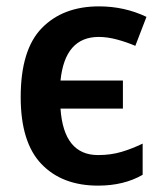

<svg xmlns="http://www.w3.org/2000/svg" viewBox="-20 -573 510 603"><path d="M288 10Q175 10 110 -58Q45 -126 45 -268Q45 -417 111.5 -485Q178 -553 291 -553Q371 -553 440 -520L405 -429Q377 -441 347 -449Q317 -457 290 -457Q184 -457 170 -320H366V-232H170Q180 -86 288 -86Q328 -86 361.5 -96Q395 -106 428 -122V-24Q369 10 288 10Z"/></svg>

Font: Noto Sans SemiCondensed SemiBold
Style: Regular
Weight: 600
Width: 4
Designer: Monotype Design Team
Foundry: Monotype Imaging Inc.
Version: Version 2.013; ttfautohint (v1.8.4.7-5d5b)